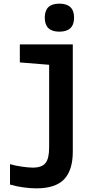

<svg xmlns="http://www.w3.org/2000/svg" viewBox="-20 -790 570 1055"><path d="M306 -616Q226 -616 226 -693Q226 -770 306 -770Q387 -770 387 -693Q387 -616 306 -616ZM179 245Q147 245 107.5 239.5Q68 234 35 224V112Q66 121 102 126Q138 131 160 131Q210 131 230 106Q250 81 250 21V-434L89 -447V-546H380V43Q380 145 332.5 195Q285 245 179 245Z"/></svg>

Font: Noto Sans Mono Condensed
Style: Bold
Weight: 700
Width: 3
Designer: Monotype Design Team
Foundry: Monotype Imaging Inc.
Version: Version 2.014